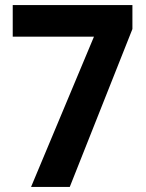

<svg xmlns="http://www.w3.org/2000/svg" viewBox="-20 -734 574 754"><path d="M102 0H254L500 -620V-714H30V-590H349Z"/></svg>

Font: Noto Sans Myanmar SemiCondensed
Style: Bold
Weight: 700
Width: 4
Designer: Monotype Design Team
Foundry: Monotype Imaging Inc.
Version: Version 2.107